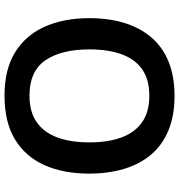

<svg xmlns="http://www.w3.org/2000/svg" viewBox="8 -772 775 830"><g transform="rotate(-90 395.0 -357.5)"><path d="M731 -358Q731 -275 710.5 -207.5Q690 -140 648.5 -91Q607 -42 543.5 -16Q480 10 395 10Q309 10 245.5 -16.5Q182 -43 141 -91.5Q100 -140 79.5 -208Q59 -276 59 -359Q59 -470 95.5 -552Q132 -634 206.5 -679.5Q281 -725 396 -725Q509 -725 583 -679.5Q657 -634 694 -551.5Q731 -469 731 -358ZM194 -358Q194 -277 215.5 -219Q237 -161 281.5 -130Q326 -99 395 -99Q466 -99 510 -130Q554 -161 575 -219Q596 -277 596 -358Q596 -479 549 -548Q502 -617 396 -617Q326 -617 281.5 -586Q237 -555 215.5 -497Q194 -439 194 -358Z"/></g></svg>

Font: Noto Sans Hebrew SemiBold
Style: Regular
Weight: 600
Designer: Monotype Design Team
Foundry: Monotype Imaging Inc.
Version: Version 2.003